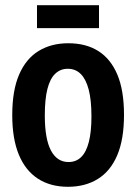

<svg xmlns="http://www.w3.org/2000/svg" viewBox="-20 -704 523 737"><path d="M241 13Q173 13 125 -18.5Q77 -50 52 -111Q27 -172 27 -262Q27 -357 53.5 -418Q80 -479 128.5 -508.5Q177 -538 242 -538Q310 -538 357.5 -508Q405 -478 430.5 -417.5Q456 -357 456 -263Q456 -169 430 -108Q404 -47 355.5 -17Q307 13 241 13ZM243 -82Q272 -82 291.5 -101Q311 -120 321 -159Q331 -198 331 -257Q331 -320 320.5 -360Q310 -400 290 -420Q270 -440 240 -440Q212 -440 192 -421Q172 -402 162 -362.5Q152 -323 152 -261Q152 -171 175.5 -126.5Q199 -82 243 -82ZM122 -596V-684H360V-596Z"/></svg>

Font: Bricolage Grotesque 72pt SemiCondensed SemiBold
Style: Regular
Weight: 600
Width: 4
Designer: Mathieu Triay
Foundry: Atelier Triay
Version: Version 1.001;gftools[0.9.33.dev8+g029e19f]